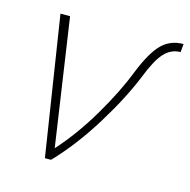

<svg xmlns="http://www.w3.org/2000/svg" viewBox="-84 -612 689 695"><g transform="rotate(15 260.5 -264.5)"><path d="M143 0 62 -520H98L168 -44Q233 -116 288.5 -210Q344 -304 375 -384Q407 -464 439.5 -496.5Q472 -529 521 -529L518 -498Q483 -498 457.5 -470.5Q432 -443 406 -376Q370 -287 305 -182Q240 -77 166 0Z"/></g></svg>

Font: Raleway-v4020 ExtraLight
Style: Italic
Weight: 275
Italic angle: -12°
Designer: Matt McInerney, Pablo Impallari, Rodrigo Fuenzalida
Foundry: Matt McInerney, Pablo Impallari, Rodrigo Fuenzalida
Version: Version 4.020;PS 004.020;hotconv 1.0.88;makeotf.lib2.5.64775